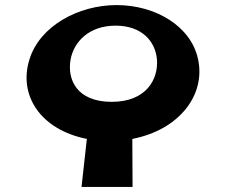

<svg xmlns="http://www.w3.org/2000/svg" viewBox="-20 -548 888 756"><path d="M258 -314C271 -384 331 -447 435 -447C540 -447 592 -384 598 -314C604 -236 556 -147 420 -147C281 -147 244 -236 258 -314ZM96 -314C52 -175 137 -38 322 -1L301 188H502L501 -1C687 -37 790 -175 760 -314C733 -445 592 -528 439 -528C288 -528 136 -445 96 -314Z"/></svg>

Font: Hussar Milosc
Style: Bold
Weight: 700
Foundry: Cannot Into Space Fonts
Version: Version 1.02